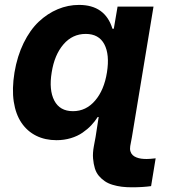

<svg xmlns="http://www.w3.org/2000/svg" viewBox="-20 -573 725 797"><path d="M527.7 204.5Q504.6 204.5 485.1 202.1Q465.6 199.6 447.3 194.1Q429 188.6 415.3 179.3Q401.6 170.1 390.4 157Q379.3 143.8 373.8 125.9Q368.3 108 366.3 85Q364.3 62.1 369.7 33.4L376.8 -4.6L389.6 -87.4H385.7Q373.9 -68.9 358.8 -52.9Q343.8 -36.9 322.8 -22.4Q301.8 -7.8 274 0.5Q246.1 8.9 214.5 8.9Q167.6 8.9 130.5 -9.4Q93.4 -27.7 69.2 -63.2Q45.1 -98.7 37.1 -151.1Q29.1 -203.5 40.1 -272Q51.5 -340.2 78.1 -394.5Q104.8 -448.9 141 -483Q177.2 -517 219.8 -534.8Q262.4 -552.6 307.9 -552.6Q416.5 -552.6 446.7 -453.8H452.4L468 -545.5H617.2L527.7 -4.6L520.6 33.4Q518.5 45.8 521.5 55.4Q524.5 65 530.7 70.8Q536.9 76.7 546.3 80.4Q555.8 84.2 566.2 85.6Q576.7 87 588.8 87Q601.9 87 626.1 84.2L607.2 199.6Q571.7 204.5 527.7 204.5ZM283 -111.5Q337 -111.5 374.6 -155.2Q412.3 -198.9 424 -272.7Q435.7 -346.6 413 -389.4Q390.3 -432.2 335.9 -432.2Q280.5 -432.2 243.3 -388.7Q206 -345.2 194.6 -272.7Q182.5 -199.6 205.4 -155.5Q228.3 -111.5 283 -111.5Z"/></svg>

Font: Karasuma Gothic
Style: Bold Italic
Weight: 700
Italic angle: 9.39998°
Designer: Rasmus Andersson / Ryoko Nishizuka
Foundry: Genbu
Version: Version 1.00